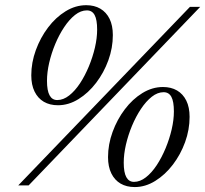

<svg xmlns="http://www.w3.org/2000/svg" viewBox="-20 -732 810 758"><path d="M52 0 730 -705H770.5L93 0ZM206 -337Q230 -337 253 -355Q276 -373 295.8 -403Q315.5 -433 330.8 -469.8Q346 -506.5 354.8 -544.2Q363.5 -582 363.5 -615Q363.5 -654.5 353.5 -672.8Q343.5 -691 323 -691Q299 -691 276.2 -673Q253.5 -655 233.5 -625Q213.5 -595 198.2 -558.5Q183 -522 174.2 -484.2Q165.5 -446.5 165.5 -413Q165.5 -374 175.8 -355.5Q186 -337 206 -337ZM320.5 -711.5Q352.5 -711.5 376 -697.8Q399.5 -684 412.5 -657.8Q425.5 -631.5 425.5 -593.5Q425.5 -543 407.8 -494Q390 -445 359.5 -405Q329 -365 290 -340.8Q251 -316.5 209 -316.5Q176.5 -316.5 153 -330.2Q129.5 -344 116.5 -370.5Q103.5 -397 103.5 -434.5Q103.5 -485 121.5 -534.2Q139.5 -583.5 169.8 -623.5Q200 -663.5 239 -687.5Q278 -711.5 320.5 -711.5ZM509 -14Q533 -14 556 -32Q579 -50 598.8 -80Q618.5 -110 633.8 -146.8Q649 -183.5 657.8 -221.2Q666.5 -259 666.5 -292Q666.5 -331.5 656.5 -349.8Q646.5 -368 626 -368Q602 -368 579.2 -350Q556.5 -332 536.5 -302Q516.5 -272 501.2 -235.5Q486 -199 477.2 -161.2Q468.5 -123.5 468.5 -90Q468.5 -51 478.8 -32.5Q489 -14 509 -14ZM623.5 -388.5Q655.5 -388.5 679 -374.8Q702.5 -361 715.5 -334.8Q728.5 -308.5 728.5 -270.5Q728.5 -220 710.8 -171Q693 -122 662.5 -82Q632 -42 593 -17.8Q554 6.5 512 6.5Q479.5 6.5 456 -7.2Q432.5 -21 419.5 -47.5Q406.5 -74 406.5 -111.5Q406.5 -162 424.5 -211.2Q442.5 -260.5 472.8 -300.5Q503 -340.5 542 -364.5Q581 -388.5 623.5 -388.5Z"/></svg>

Font: Newsreader 60pt
Style: Italic
Weight: 400
Italic angle: -17°
Designer: Hugues Gentile
Foundry: Production Type
Version: Version 1.003